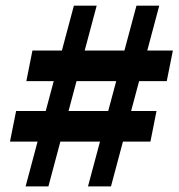

<svg xmlns="http://www.w3.org/2000/svg" viewBox="-20 -663 635 683"><path d="M71.1 0H152.2L323.9 -642.8H242.8L71.1 0ZM37.3 -268.2 15.5 -159.2H515.1L536.8 -268.2H37.3ZM573.2 -374.4 595 -483.3H95.4L73.7 -374.4H573.2ZM293 0H374.8L546.5 -642.8H465.4L293 0Z"/></svg>

Font: Source Serif 4 Variable
Style: Italic
Weight: 400
Italic angle: -12°
Designer: Frank Grießhammer
Foundry: Adobe Systems Incorporated
Version: Version 4.004;hotconv 1.0.116;makeotfexe 2.5.65601